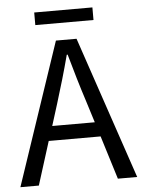

<svg xmlns="http://www.w3.org/2000/svg" viewBox="-55 -837 654 881"><g transform="rotate(-5 272.0 -396.5)"><path d="M404 -793H136V-735H404ZM452 0H541L319 -656H224L3 0H88L151 -200H390ZM173 -267 204 -366C227 -440 248 -511 268 -587H272C293 -512 314 -440 338 -366L369 -267Z"/></g></svg>

Font: Cambridge Sans
Style: Regular
Weight: 400
Version: Version 2.020;PS 002.020;hotconv 1.0.88;makeotf.lib2.5.64775